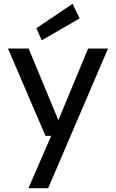

<svg xmlns="http://www.w3.org/2000/svg" viewBox="-20 -773 612 1013"><path d="M130 220 250 -56H220L22 -517H131L288 -139L445 -517H550L234 220ZM200 -560 172 -624 363 -753 400 -676Z"/></svg>

Font: DM Sans 11pt Medium
Style: Regular
Weight: 500
Version: Version 4.004;gftools[0.9.30]